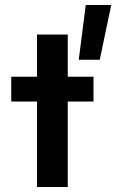

<svg xmlns="http://www.w3.org/2000/svg" viewBox="-20 -748 465 768"><path d="M128 -342H25V-441H128V-610H251V-441H354V-342H251V0H128ZM323 -728H425L379 -509H295Z"/></svg>

Font: Teachers SemiBold
Style: Regular
Weight: 600
Designer: Alfredo Marco Pradil & Chank Diesel
Version: Version 0.009